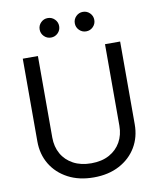

<svg xmlns="http://www.w3.org/2000/svg" viewBox="-100 -1010 909 1098"><g transform="rotate(-10 355.0 -460.5)"><path d="M549.8 -727.5H637.7V-247.1Q637.7 -172.4 602.8 -114Q567.9 -55.7 504.4 -22Q440.9 11.7 355.5 11.7Q270 11.7 206.3 -22Q142.6 -55.7 107.4 -114Q72.3 -172.4 72.3 -247.1V-727.5H160.2V-253.9Q160.2 -200.7 183.6 -159.2Q207 -117.7 251 -94Q294.9 -70.3 355.5 -70.3Q416 -70.3 459.5 -94Q502.9 -117.7 526.4 -159.2Q549.8 -200.7 549.8 -253.9ZM252.9 -818.4Q229.5 -818.4 212.9 -835Q196.3 -851.6 196.3 -875Q196.3 -898.4 212.9 -915Q229.5 -931.6 252.9 -931.6Q276.4 -931.6 293 -915Q309.6 -898.4 309.6 -875Q309.6 -851.6 293 -835Q276.4 -818.4 252.9 -818.4ZM457 -818.4Q433.6 -818.4 417 -835Q400.4 -851.6 400.4 -875Q400.4 -898.4 417 -915Q433.6 -931.6 457 -931.6Q480.5 -931.6 497.1 -915Q513.7 -898.4 513.7 -875Q513.7 -851.6 497.1 -835Q480.5 -818.4 457 -818.4Z"/></g></svg>

Font: Inter Display
Style: Regular
Weight: 400
Designer: Rasmus Andersson
Foundry: rsms
Version: Version 4.000;git-37864ae